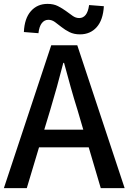

<svg xmlns="http://www.w3.org/2000/svg" viewBox="-20 -969 662 989"><path d="M244 -736H378L622 0H499L437 -210H181L118 0H0ZM103 -804Q106 -874 139 -911.5Q172 -949 225 -949Q256 -949 278.5 -937.5Q301 -926 319.5 -912.5Q338 -899 354 -887.5Q370 -876 388 -876Q408 -876 421 -892Q434 -908 439 -943L515 -937Q511 -866 478 -829Q445 -792 392 -792Q361 -792 338 -803.5Q315 -815 297 -829.5Q279 -844 263 -855.5Q247 -867 229 -867Q209 -867 195.5 -850Q182 -833 178 -798ZM208 -301H409L380 -400Q361 -460 344 -521Q327 -582 310 -645H306Q290 -582 273 -521Q256 -460 238 -400Z"/></svg>

Font: Kinto Sans Med
Style: Regular
Weight: 500
Designer: Authors: Ryoko NISHIZUKA  (kana & ideographs); Paul D. Hunt (Latin, Greek & Cyrillic); Wenlong ZHANG  (bopomofo); Sandol
Foundry: Adobe Systems Incorporated, ookami Inc.
Version: Version 0.001